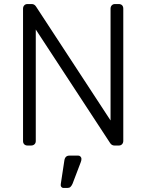

<svg xmlns="http://www.w3.org/2000/svg" viewBox="-20 -720 724 950"><path d="M94 0ZM157 -22Q157 -12 150.5 -6Q144 0 134 0H116Q106 0 100 -6Q94 -12 94 -22V-677Q94 -687 100 -693.5Q106 -700 116 -700H137Q150 -700 158 -688L527 -124V-677Q527 -687 533 -693.5Q539 -700 549 -700H567Q578 -700 584 -694Q590 -688 590 -677V-23Q590 -13 584 -6.5Q578 0 568 0H546Q533 0 525 -12L157 -574ZM323 50H368Q374 50 378.5 55Q383 60 383 66Q383 75 379 84L339 189Q334 200 328.5 205Q323 210 313 210H295Q287 210 283 204Q279 198 281 189L298 77Q301 50 323 50Z"/></svg>

Font: Hezaedrus Light
Style: Regular
Weight: 300
Designer: Hubert & Fischer
Foundry: Hubert & Fischer
Version: Version 1.10;September 3, 2019;FontCreator 11.5.0.2425 64-bi